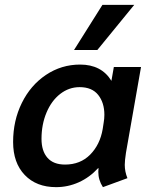

<svg xmlns="http://www.w3.org/2000/svg" viewBox="-20 -761 619 791"><path d="M34 -176Q34 -264 70 -337Q106 -410 169.5 -452.5Q233 -495 310 -495Q398 -495 439 -428L449 -485H561L499 -132Q494 -99 494 -82Q494 -54 505 -27L404 10Q385 -19 385 -53L386 -68H384Q349 -30 304.5 -10Q260 10 211 10Q130 10 82 -40Q34 -90 34 -176ZM403 -229 407 -255Q410 -272 410 -288Q410 -338 384.5 -370Q359 -402 308 -402Q264 -402 228 -374Q192 -346 171.5 -297Q151 -248 151 -189Q151 -139 175.5 -111Q200 -83 248 -83Q311 -83 351.5 -124Q392 -165 403 -229ZM402 -741H533L381 -555H285Z"/></svg>

Font: Niramit SemiBold
Style: Italic
Weight: 600
Italic angle: -10°
Designer: Katatrad Aksorn Co.,Ltd.
Foundry: Cadson Demak Co.,Ltd.
Version: Version 1.001; ttfautohint (v1.6)